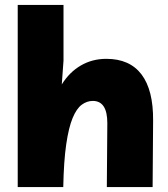

<svg xmlns="http://www.w3.org/2000/svg" viewBox="-20 -760 684 780"><path d="M52 0V-740H238V-514L231 -417Q262 -467 308.5 -494Q355 -521 412 -521Q507 -521 555 -457.5Q603 -394 602 -270L600 0H414L416 -260Q416 -350 357 -350Q333 -350 312 -334.5Q291 -319 275 -280.5Q259 -242 249 -173.5Q239 -105 237 0Z"/></svg>

Font: Livvic Black
Style: Regular
Weight: 900
Designer: Jacques Le Bailly, Baron von Fonthausen
Version: Version 1.001; ttfautohint (v1.8.2)